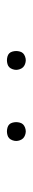

<svg xmlns="http://www.w3.org/2000/svg" viewBox="204 -940 93 540"><g transform="rotate(90 250.0 -670.5)"><path d="M350 -644Q345 -644 339.5 -645.5Q334 -647 330.5 -650.5Q327 -654 325.5 -659.5Q324 -665 324 -670Q324 -675 325.5 -680.5Q327 -686 330.5 -689.5Q334 -693 339.5 -695Q345 -697 350 -697Q355 -697 360.5 -695Q366 -693 369.5 -689.5Q373 -686 375 -680.5Q377 -675 377 -670Q377 -665 375 -659.5Q373 -654 369.5 -650.5Q366 -647 360.5 -645.5Q355 -644 350 -644ZM150 -644Q145 -644 139.5 -645.5Q134 -647 130.5 -650.5Q127 -654 125.5 -659.5Q124 -665 124 -670Q124 -675 125.5 -680.5Q127 -686 130.5 -689.5Q134 -693 139.5 -695Q145 -697 150 -697Q155 -697 160.5 -695Q166 -693 169.5 -689.5Q173 -686 175 -680.5Q177 -675 177 -670Q177 -665 175 -659.5Q173 -654 169.5 -650.5Q166 -647 160.5 -645.5Q155 -644 150 -644Z"/></g></svg>

Font: Iosevka Curly Thin
Style: Regular
Weight: 100
Monospace: yes
Designer: Belleve Invis
Foundry: Belleve Invis
Version: Version 22.1.2; ttfautohint (v1.8.4)